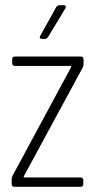

<svg xmlns="http://www.w3.org/2000/svg" viewBox="-20 -720 367 740"><path d="M142 -570H153C158 -570 162 -573 165 -577L232 -688C236 -695 233 -700 225 -700H209C204 -700 200 -697 197 -693L135 -582C131 -575 134 -570 142 -570ZM35 0H291C297 0 301 -4 301 -10V-26C301 -32 297 -36 291 -36H74C71 -36 71 -39 72 -41L299 -460C301 -465 302 -469 302 -473V-492C302 -498 298 -502 292 -502H37C31 -502 27 -498 27 -492V-476C27 -470 31 -466 37 -466H252C255 -466 255 -464 254 -461L28 -42C26 -37 25 -33 25 -29V-10C25 -4 29 0 35 0Z"/></svg>

Font: Barlow Condensed ExtraLight
Style: Regular
Weight: 275
Width: 3
Designer: Jeremy Tribby
Foundry: Tribby Type
Version: Version 1.422;hotconv 1.0.109;makeotfexe 2.5.65596